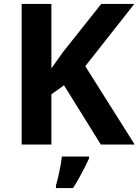

<svg xmlns="http://www.w3.org/2000/svg" viewBox="-20 -734 704 975"><path d="M664 0H492L305 -301L241 -255V0H90V-714H241V-387Q256 -408 271 -429Q286 -450 301 -471L494 -714H662L413 -398ZM432 71Q422 93 409.5 117.5Q397 142 382.5 168Q368 194 351 221H264V208Q270 188 276 162Q282 136 287 109Q292 82 294 61H432Z"/></svg>

Font: Noto Sans NKo Unjoined
Style: Bold
Weight: 700
Designer: Monotype Design Team
Foundry: Monotype Imaging Inc.
Version: Version 2.004